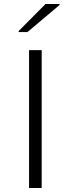

<svg xmlns="http://www.w3.org/2000/svg" viewBox="-20 -938 352 958"><path d="M125 0V-688H188V0ZM73 -778V-783L207 -918H277V-913L117 -778Z"/></svg>

Font: Saira Expanded Light
Style: Regular
Weight: 300
Width: 7
Designer: Hector Gatti with collaboration of the Omnibus-Type team
Foundry: Omnibus-Type
Version: Version 1.101